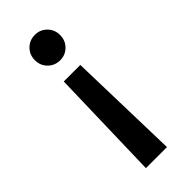

<svg xmlns="http://www.w3.org/2000/svg" viewBox="-229 -606 780 780"><g transform="rotate(-45 160.5 -216.0)"><path d="M161 -567Q191 -567 212 -546Q233 -525 233 -494Q233 -463 212 -442Q191 -421 161 -421Q130 -421 109 -442Q88 -463 88 -494Q88 -525 109 -546Q130 -567 161 -567ZM110 -350H205L218 135H97Z"/></g></svg>

Font: Poppins Cyr Med
Style: Regular
Weight: 500
Designer: Ninad Kale (Devanagari), Jonny Pinhorn (Latin)
Foundry: Indian Type Foundry
Version: 4.004